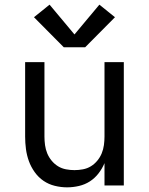

<svg xmlns="http://www.w3.org/2000/svg" viewBox="-20 -797 640 825"><path d="M268 8Q242 8 215.5 1.5Q189 -5 167 -20Q145 -35 129 -57.5Q113 -80 104 -105Q95 -130 91.5 -156.5Q88 -183 88 -210V-530H171V-210Q171 -192 173.5 -173.5Q176 -155 183 -138Q190 -121 202 -106.5Q214 -92 229.5 -82.5Q245 -73 263.5 -69.5Q282 -66 300 -66Q318 -66 336.5 -69.5Q355 -73 370.5 -82.5Q386 -92 398 -106.5Q410 -121 417 -138Q424 -155 426.5 -173.5Q429 -192 429 -210V-530H512V0H429V-96Q419 -72 403 -51.5Q387 -31 366 -17.5Q345 -4 319.5 2Q294 8 268 8ZM346 -594H254L126 -723L193 -777L300 -649L407 -777L474 -723Z"/></svg>

Font: Iosevka Curly Extended
Style: Regular
Weight: 400
Width: 7
Monospace: yes
Designer: Belleve Invis
Foundry: Belleve Invis
Version: Version 11.1.0; ttfautohint (v1.8.3)